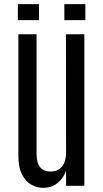

<svg xmlns="http://www.w3.org/2000/svg" viewBox="-20 -898 499 928"><path d="M188.5 9.8Q159.7 9.8 132.3 -4.9Q105 -19.5 86.9 -54Q68.8 -88.4 68.8 -146.5V-732.4H156.7V-154.3Q156.7 -111.3 173.8 -90.1Q190.9 -68.8 223.6 -68.8Q260.7 -68.8 280 -93.5Q299.3 -118.2 299.3 -157.7L298.8 -732.4H387.7V0H299.3V-74.2Q289.6 -41 260.7 -15.6Q231.9 9.8 188.5 9.8ZM291 -800.8V-877.9H392.6V-800.8ZM66.4 -800.8V-877.9H168.5V-800.8Z"/></svg>

Font: AntonioLight
Style: Regular
Weight: 300
Designer: Vernon Adams
Foundry: Vernon Adams
Version: Version 1.002